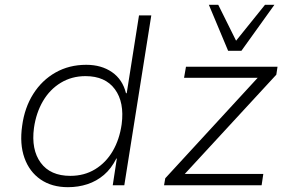

<svg xmlns="http://www.w3.org/2000/svg" viewBox="-20 -769 1201 797"><path d="M262 8Q195 8 148.5 -24Q102 -56 81.5 -113.5Q61 -171 72 -247Q82 -322 118 -379Q154 -436 210.5 -468Q267 -500 338 -500Q401 -500 445 -469.5Q489 -439 503 -382H506L557 -705H608L496 0H448L465 -111H463Q442 -69 411.5 -43Q381 -17 343 -4.5Q305 8 262 8ZM272 -39Q330 -39 375 -66.5Q420 -94 448 -142Q476 -190 485 -253Q497 -344 457 -398.5Q417 -453 335 -453Q278 -453 232.5 -425.5Q187 -398 158.5 -349.5Q130 -301 121 -238Q109 -148 149 -93.5Q189 -39 272 -39ZM661 0 666 -29 1068 -466 1074 -446H744L752 -492H1132L1127 -459L723 -21L718 -47H1073L1066 0ZM927 -558 847 -749H886L960 -600L1080 -749H1119L982 -558Z"/></svg>

Font: Nunito Sans 7pt ExtraLight
Style: Italic
Weight: 250
Italic angle: -9°
Designer: Vernon Adams
Foundry: Vernon Adams
Version: Version 3.101;gftools[0.9.27]